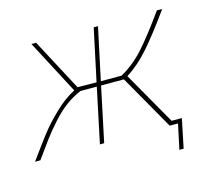

<svg xmlns="http://www.w3.org/2000/svg" viewBox="-103 -636 982 869"><g transform="rotate(-15 387.5 -201.0)"><path d="M494 -266 635 -19H683L655 117H635L660 0H621L475 -256H368L314 0H294L348 -256H271Q232 -239 199 -214.5Q166 -190 133 -153Q100 -116 77.5 -86Q55 -56 15 0H-10Q42 -72 73 -112Q104 -152 151 -197Q198 -242 245 -266L112 -519H134L263 -276L352 -275L404 -519H424L372 -275H469Q529 -308 578 -362.5Q627 -417 700 -519H725Q654 -420 602 -360.5Q550 -301 494 -266Z"/></g></svg>

Font: Raleway-v4020 Thin
Style: Italic
Weight: 250
Italic angle: -12°
Designer: Matt McInerney, Pablo Impallari, Rodrigo Fuenzalida
Foundry: Matt McInerney, Pablo Impallari, Rodrigo Fuenzalida
Version: Version 4.020;PS 004.020;hotconv 1.0.88;makeotf.lib2.5.64775